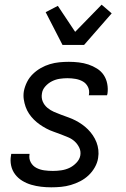

<svg xmlns="http://www.w3.org/2000/svg" viewBox="-20 -792 540 820"><path d="M199 8Q177 8 155.5 5.5Q134 3 113.5 -3Q93 -9 75 -20Q57 -31 44.5 -47.5Q32 -64 27.5 -85Q23 -106 27 -128L28 -135H106V-132Q103 -114 111.5 -98.5Q120 -83 135.5 -75Q151 -67 169 -64.5Q187 -62 206 -62Q223 -62 241 -64.5Q259 -67 275.5 -74.5Q292 -82 306 -96.5Q320 -111 323 -128Q326 -146 318.5 -161.5Q311 -177 299 -188Q287 -199 271.5 -205.5Q256 -212 240.5 -218Q225 -224 209 -229.5Q193 -235 178 -243Q163 -251 149.5 -260.5Q136 -270 124.5 -281.5Q113 -293 104 -306.5Q95 -320 89.5 -335.5Q84 -351 81.5 -368Q79 -385 82 -403Q86 -423 95.5 -442Q105 -461 120.5 -476Q136 -491 154.5 -501.5Q173 -512 193 -518Q213 -524 233.5 -526Q254 -528 274 -528Q295 -528 316.5 -525.5Q338 -523 357.5 -516.5Q377 -510 394.5 -499Q412 -488 423 -471.5Q434 -455 438 -434Q442 -413 439 -392L437 -385H359L360 -388Q363 -406 355.5 -421Q348 -436 334 -444Q320 -452 303 -455Q286 -458 268 -458Q252 -458 235 -455.5Q218 -453 202 -445Q186 -437 173.5 -423Q161 -409 159 -392Q156 -374 162.5 -358.5Q169 -343 182 -332Q195 -321 210 -314.5Q225 -308 241 -302Q257 -296 272.5 -290.5Q288 -285 302.5 -277.5Q317 -270 330.5 -260.5Q344 -251 355.5 -239.5Q367 -228 376.5 -214Q386 -200 392 -184.5Q398 -169 400 -152Q402 -135 399 -117Q396 -97 385 -77.5Q374 -58 358 -43Q342 -28 322.5 -18Q303 -8 282.5 -2Q262 4 241 6Q220 8 199 8ZM247 -600 175 -740 227 -767 301 -656 414 -772 457 -735 339 -600Z"/></svg>

Font: Iosevka
Style: Italic
Weight: 400
Italic angle: -9°
Monospace: yes
Designer: Belleve Invis
Foundry: Belleve Invis
Version: Version 32.5.0; ttfautohint (v1.8.4)